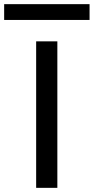

<svg xmlns="http://www.w3.org/2000/svg" viewBox="-45 -904 451 924"><path d="M129 0V-705H231V0ZM-25 -808V-884H386V-808Z"/></svg>

Font: Nunito Sans 7pt Expanded
Style: Regular
Weight: 400
Width: 7
Designer: Vernon Adams
Foundry: Vernon Adams
Version: Version 3.101;gftools[0.9.27]